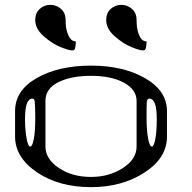

<svg xmlns="http://www.w3.org/2000/svg" viewBox="-20 -770 790 790"><path d="M542 -687.5Q542 -653.3 549.8 -632.3Q557.6 -611.3 565.9 -605.5Q574.2 -599.6 583 -599.6Q583 -597.7 582.5 -590.8Q582 -584 581.5 -580.6Q581.1 -577.1 580.1 -572.3Q579.1 -567.4 576.2 -564.9Q573.2 -562.5 568.4 -562.5Q554.7 -562.5 521 -576.2Q487.3 -589.8 452.1 -620.6Q417 -651.4 417 -687.5Q417 -716.8 435.5 -733.4Q454.1 -750 479.5 -750Q503.9 -750 522.9 -733.4Q542 -716.8 542 -687.5ZM250 -687.5Q250 -653.3 258.3 -632.3Q266.6 -611.3 274.9 -605.5Q283.2 -599.6 292 -599.6Q292 -597.7 291.5 -590.8Q291 -584 290.5 -580.6Q290 -577.1 289.1 -572.3Q288.1 -567.4 285.2 -564.9Q282.2 -562.5 277.3 -562.5Q263.7 -562.5 229.5 -576.2Q195.3 -589.8 160.2 -620.6Q125 -651.4 125 -687.5Q125 -716.8 143.6 -733.4Q162.1 -750 187.5 -750Q211.9 -750 231 -733.4Q250 -716.8 250 -687.5ZM625 -281.2Q625 -364.3 594.7 -364.3Q585.9 -364.3 584 -350.6Q583 -341.8 583 -281.2Q583 -234.4 589.8 -198.2Q595.7 -167 604.5 -167Q613.3 -167 619.1 -198.2Q625 -228.5 625 -281.2ZM123 -351.6Q122.1 -364.3 113.3 -364.3Q83 -364.3 83 -281.2Q83 -234.4 89.8 -198.2Q95.7 -167 104.5 -167Q113.3 -167 119.1 -198.2Q125 -228.5 125 -281.2Q125 -334 123 -351.6ZM542 -167V-354.5Q542 -402.3 488.3 -430.7Q436.5 -458 354.5 -458Q272.5 -458 219.7 -431.6Q167 -405.3 167 -354.5V-167Q167 -116.2 221.7 -79.1Q276.4 -42 354.5 -42Q429.7 -42 486.3 -79.1Q542 -115.2 542 -167ZM667 -208Q667 -120.1 575.2 -60.5Q482.4 0 354.5 0Q222.7 0 132.8 -60.5Q42 -122.1 42 -208V-312.5Q42 -398.4 131.8 -449.2Q221.7 -500 354.5 -500Q487.3 -500 577.1 -448.2Q667 -396.5 667 -312.5Z"/></svg>

Font: okolaksMetalik
Style: bold
Weight: 700
Width: 7
Version: Version 0.6